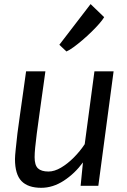

<svg xmlns="http://www.w3.org/2000/svg" viewBox="-20 -904 619 934"><path d="M180.6 9.6Q116.2 9.6 84.6 -23.1Q52.9 -55.9 52.9 -130.3Q52.9 -144.4 56.4 -177.7Q59.8 -211.1 64.8 -255.1Q70.1 -295.3 77.1 -345Q84.1 -394.6 91.8 -448.9Q99.4 -503.2 106.9 -557H200.8Q196.6 -526.5 191.7 -491.3Q186.8 -456.1 181.7 -420.3Q176.7 -384.5 172.2 -351.9Q167.8 -319.2 164.3 -293.7Q160.8 -268.2 158.9 -254.1Q153.8 -213.9 151.1 -185.9Q148.4 -157.9 148.4 -139.1Q148.4 -100.3 164.8 -84.9Q181.1 -69.6 216 -69.6Q244.7 -69.6 277 -88.6Q309.2 -107.6 339.5 -138.2Q369.8 -168.7 392.1 -202.7L439.4 -557H532.6L458.3 0H372.2L383.5 -113.9Q343.9 -59.9 290.6 -25.1Q237.4 9.6 180.6 9.6ZM303.2 -653.6 268.7 -686.2 420.7 -884.1 486.7 -820.5Q479.3 -807.7 463 -788.9Q446.6 -770.1 425.2 -749.2Q403.9 -728.4 381.2 -709Q358.5 -689.6 338 -674.7Q317.5 -659.8 303.2 -653.6Z"/></svg>

Font: Merriweather Sans Variable Regular
Style: Italic
Weight: 300
Italic angle: -8°
Designer: Eben Sorkin
Foundry: Eben Sorkin
Version: Version 2.001